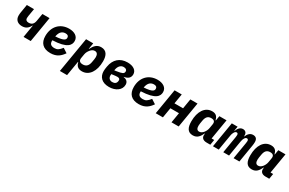

<svg xmlns="http://www.w3.org/2000/svg" viewBox="152 -1857 5096 3386"><g transform="rotate(30 2700.5 -164.0)"><path d="M332 0H478L563.9 -516H418L392 -361.9C380 -291.9 344.1 -261 282 -261C240.1 -261 217 -282 217 -316.1C217 -332 218 -343 221.9 -366.8L247.2 -516H100.9L73.2 -348C70 -328.1 67.8 -307.9 67.8 -284.1C67.8 -197.1 125 -149.1 209.9 -149.1C282 -149.1 328.8 -177.9 369 -252.1H373.9Z M881 12.1C1013.1 12.1 1079.2 -51.8 1133.2 -128.9L1042.3 -187.9C989 -120 957 -100.1 900.2 -100.1C830.3 -100.1 801.1 -131 801.1 -186.1C801.1 -191.1 801.1 -195 802.2 -203.1C1096.2 -214.1 1150.2 -302.9 1150.2 -386C1150.2 -480.8 1064.3 -528.1 960.2 -528.1C777 -528.1 656.2 -399.9 656.2 -208.1C656.2 -71 729 12.1 881 12.1ZM812.1 -286.9 815 -301.1C834.2 -389.9 882.1 -425.1 945.3 -425.1C989 -425.1 1009.2 -405.9 1009.2 -372.9C1009.2 -339.8 997.2 -296.9 812.1 -286.9Z M1187.1 199.9H1333.5L1383.2 -95.9H1390.3C1405.2 -28.1 1444.2 12.1 1525.2 12.1C1668.3 12.1 1762.4 -122.9 1762.4 -328.1C1762.4 -448.9 1720.2 -528.1 1611.2 -528.1C1523.4 -528.1 1477.3 -471.9 1438.2 -393.1H1433.2L1453.1 -516H1307.2ZM1398.4 -186.1 1412.3 -269.2C1419.4 -312.1 1443.2 -346.9 1459.2 -366.1C1483.3 -396 1510.3 -415.1 1546.2 -415.1C1596.2 -415.1 1613.3 -377.1 1614.3 -328.1C1614.3 -311.1 1612.2 -295.1 1610.4 -283L1600.1 -223C1587.4 -144.9 1550.4 -100.9 1478.3 -100.9C1415.1 -100.9 1389.2 -132.1 1398.4 -186.1Z M2075.3 12.1C2206.3 12.1 2313.6 -57.9 2313.6 -169C2313.6 -226.9 2277.3 -261 2215.6 -269.2L2216.3 -274.1C2292.3 -285.9 2339.5 -323.9 2339.5 -394.2C2339.5 -475.1 2267.4 -528.1 2148.4 -528.1C1993.3 -528.1 1893.5 -436.1 1867.5 -283C1860.4 -244 1856.5 -212 1856.5 -183.9C1856.5 -72.1 1926.5 12.1 2075.3 12.1ZM1998.6 -176.8C1998.6 -187.1 1999.3 -197.1 2000.4 -204.9L2032.3 -209.9C2068.5 -214.8 2096.6 -218 2118.3 -218C2151.3 -218 2171.5 -204.9 2171.5 -179C2171.5 -169 2170.5 -161.9 2169.4 -155.9C2162.3 -112.9 2132.5 -92 2082.4 -92C2029.5 -92 1998.6 -127.1 1998.6 -176.8ZM2012.4 -289.1 2015.3 -306.1C2029.5 -383.9 2074.6 -424 2129.3 -424C2177.6 -424 2197.4 -399.9 2197.4 -373.9C2197.4 -367.9 2196.4 -361.9 2195.3 -358C2188.6 -328.8 2169.4 -312.1 2051.5 -295.1Z M2681.5 12.1C2813.6 12.1 2879.6 -51.8 2933.6 -128.9L2842.7 -187.9C2789.4 -120 2757.5 -100.1 2700.6 -100.1C2630.7 -100.1 2601.6 -131 2601.6 -186.1C2601.6 -191.1 2601.6 -195 2602.6 -203.1C2896.7 -214.1 2950.6 -302.9 2950.6 -386C2950.6 -480.8 2864.7 -528.1 2760.7 -528.1C2577.4 -528.1 2456.7 -399.9 2456.7 -208.1C2456.7 -71 2529.5 12.1 2681.5 12.1ZM2612.6 -286.9 2615.4 -301.1C2634.6 -389.9 2682.5 -425.1 2745.7 -425.1C2789.4 -425.1 2809.7 -405.9 2809.7 -372.9C2809.7 -339.8 2797.6 -296.9 2612.6 -286.9Z M3023.8 0H3169.7L3203.8 -204.9H3378.6L3344.8 0H3490.8L3576.7 -516H3430.8L3397.7 -316.1H3222.7L3255.7 -516H3109.7Z M3782 12.1C3872.9 12.1 3911.9 -44 3951 -122.9H3956L3953.8 -110.1C3942.8 -38 3984.7 0 4060 0H4134.9L4152.7 -106.9H4099.8L4168 -516H4022L4005.7 -420.1H3998.9C3984 -487.9 3949.9 -528.1 3871.8 -528.1C3726.9 -528.1 3638.8 -392 3638.8 -192.8C3638.8 -67.8 3674 12.1 3782 12.1ZM3786.9 -187.1C3786.9 -204.9 3788.7 -220.9 3790.8 -233L3800.8 -293C3813.9 -371.1 3844.8 -415.1 3918 -415.1C3979.8 -415.1 4000 -383.9 3990.8 -329.9L3976.9 -247.2C3969.8 -203.8 3947.8 -168 3932.9 -149.1C3909.8 -120 3881.7 -100.9 3848 -100.9C3800.8 -100.9 3786.9 -138.8 3786.9 -187.1Z M4306.8 0 4361.2 -323.9C4364 -342 4371.1 -366.1 4384.9 -388.8C4400.9 -415.1 4415.8 -421.2 4431.1 -421.2C4449.9 -421.2 4459.9 -408 4459.9 -383.2C4459.9 -369 4458.1 -353 4456 -340.9L4399.1 0H4517L4568.9 -312.1C4574.9 -348 4582 -369 4594.1 -388.8C4609 -414.1 4623.9 -421.2 4641 -421.2C4659.1 -421.2 4670.1 -405.9 4670.1 -382.1C4670.1 -369 4668 -353 4665.8 -340.9L4609 0H4726.9L4785.9 -355.8C4790.1 -380 4793 -409.1 4793 -432.2C4793 -495 4763.8 -528.1 4704.9 -528.1C4642 -528.1 4605.8 -484 4581 -426.1H4576C4583.1 -494 4551.1 -528.1 4497.9 -528.1C4443.9 -528.1 4407 -486.2 4383.9 -426.1H4377.8L4393.1 -516H4274.9L4188.9 0Z M4982.2 12.1C5073.2 12.1 5112.2 -44 5151.3 -122.9H5156.2L5154.1 -110.1C5143.1 -38 5185 0 5260.3 0H5335.2L5353 -106.9H5300.1L5368.3 -516H5222.3L5206 -420.1H5199.2C5184.3 -487.9 5150.2 -528.1 5072.1 -528.1C4927.2 -528.1 4839.1 -392 4839.1 -192.8C4839.1 -67.8 4874.3 12.1 4982.2 12.1ZM4987.2 -187.1C4987.2 -204.9 4989 -220.9 4991.1 -233L5001.1 -293C5014.2 -371.1 5045.1 -415.1 5118.3 -415.1C5180 -415.1 5200.3 -383.9 5191.1 -329.9L5177.2 -247.2C5170.1 -203.8 5148.1 -168 5133.2 -149.1C5110.1 -120 5082 -100.9 5048.3 -100.9C5001.1 -100.9 4987.2 -138.8 4987.2 -187.1Z"/></g></svg>

Font: Margiela Mono Italic Bold It
Style: Regular
Weight: 700
Designer: Mike Abbink, Paul van der Laan, Pieter van Rosmalen
Foundry: Bold Monday
Version: Version 2.003 2021